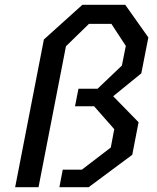

<svg xmlns="http://www.w3.org/2000/svg" viewBox="-20 -785 660 805"><path d="M505 -765H325.5L164 -619.5L43.5 0H141.5L256.5 -591L353 -685H447L507.5 -592.5L491 -510L389 -413H309L294.5 -339.5H374.5L459 -243.5L444.5 -166.5L323 -73.5H243L229 0H351.5L534.5 -136L561 -272.5L454.5 -381.5L572.5 -477.5L602 -628Z"/></svg>

Font: Monaspace Krypton
Style: Italic
Weight: 400
Italic angle: -11°
Designer: Riley Cran & the Lettermatic Team
Foundry: Lettermatic
Version: Version 1.101 (Monaspace Krypton)